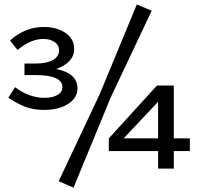

<svg xmlns="http://www.w3.org/2000/svg" viewBox="-20 -757 905 877"><path d="M672.9 -708 484.9 -310.1 315.9 100.1 248 70.8 436 -328.1 605 -736.8ZM334 -353Q334 -310.1 291.3 -282.5Q248.5 -254.9 182.1 -254.9Q130.4 -254.9 91.8 -270.5Q53.2 -286.1 18.1 -311L48.8 -358.9Q113.3 -310.1 183.1 -310.1Q219.2 -310.1 242.2 -323Q265.1 -335.9 265.1 -359.9Q265.1 -385.7 234.9 -399.9Q204.6 -414.1 143.1 -414.1H91.8V-466.8H143.1Q194.3 -466.8 222.2 -483.2Q250 -499.5 250 -526.9Q250 -550.8 229.7 -564.9Q209.5 -579.1 178.2 -579.1Q120.1 -579.1 60.1 -528.8L25.9 -571.8Q54.2 -599.1 94.2 -616.5Q134.3 -633.8 179.2 -633.8Q238.8 -633.8 278.8 -606.9Q318.8 -580.1 318.8 -532.2Q318.8 -501.5 296.4 -477.8Q273.9 -454.1 235.8 -441.9Q334 -422.9 334 -353ZM847.2 -125V-66.9H773.9V13.2H702.1V-66.9H477.1V-125L696.8 -366.2H773.9V-125ZM544.9 -125H702.1V-292Z"/></svg>

Font: BioRhyme
Style: Regular
Weight: 400
Designer: Aoife Mooney
Foundry: Aoife Mooney Type
Version: Version 1.500;PS 001.500;hotconv 1.0.88;makeotf.lib2.5.64775